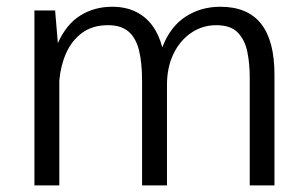

<svg xmlns="http://www.w3.org/2000/svg" viewBox="-20 -560 928 580"><path d="M84 0V-528.3H146.5L154.8 -429.7Q180.2 -486.8 222.7 -513.2Q265.1 -539.6 318.8 -539.6Q359.4 -539.6 389.9 -524.7Q420.4 -509.8 440.4 -482.4Q460.4 -455.1 470.2 -417Q494.6 -480 540.8 -509.8Q586.9 -539.6 645.5 -539.6Q728 -539.6 768.6 -488.3Q809.1 -437 809.1 -334.5V0H734.4V-326.2Q734.4 -367.7 727.1 -403.6Q719.7 -439.5 698.2 -461.7Q676.8 -483.9 633.3 -483.9Q591.3 -483.9 557.4 -460.7Q523.4 -437.5 503.9 -397Q484.4 -356.4 484.4 -303.2V0H409.2V-314.9Q409.2 -371.6 399.7 -408.9Q390.1 -446.3 367.7 -465.1Q345.2 -483.9 306.6 -483.9Q259.3 -483.9 228 -460.7Q196.8 -437.5 179.9 -399.7Q163.1 -361.8 159.2 -316.9V0Z"/></svg>

Font: Comme Light
Style: Regular
Weight: 300
Version: Version 1.000;gftools[0.9.27]